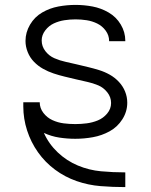

<svg xmlns="http://www.w3.org/2000/svg" viewBox="-20 -558 616 783"><path d="M490 205H491V145H490Q441 145 392 140.5Q343 136 297.5 117Q252 98 215.5 63.5Q179 29 159 -16Q189 -2 221.5 3Q254 8 287 8Q323 8 359 1.5Q395 -5 427 -22.5Q459 -40 479 -71.5Q499 -103 499 -139Q499 -163 490 -185Q481 -207 464.5 -224.5Q448 -242 427.5 -253.5Q407 -265 384.5 -272Q362 -279 339 -284.5Q316 -290 293 -295.5Q270 -301 247 -306Q224 -311 202 -320.5Q180 -330 165 -349.5Q150 -369 150 -393Q150 -415 164.5 -434Q179 -453 199.5 -462.5Q220 -472 242.5 -475.5Q265 -479 288 -479Q311 -479 333.5 -475.5Q356 -472 376.5 -462Q397 -452 411 -433Q425 -414 425 -391V-390H491V-392Q491 -427 472.5 -458Q454 -489 423 -507Q392 -525 357.5 -531.5Q323 -538 288 -538Q253 -538 218 -531.5Q183 -525 152 -507Q121 -489 102.5 -457.5Q84 -426 84 -391Q84 -368 93 -345.5Q102 -323 118.5 -306Q135 -289 155.5 -277.5Q176 -266 198.5 -258.5Q221 -251 244 -245.5Q267 -240 290 -234.5Q313 -229 336 -224Q359 -219 380.5 -210Q402 -201 417.5 -181.5Q433 -162 433 -138Q433 -114 417 -95Q401 -76 379 -67Q357 -58 333.5 -55Q310 -52 287 -52Q263 -52 239.5 -55Q216 -58 194 -68Q172 -78 157 -97.5Q142 -117 142 -141H75Q75 -133 75 -124Q75 -74 90.5 -26Q106 22 135 63Q164 104 204.5 134Q245 164 292.5 180.5Q340 197 390 201Q440 205 490 205Z"/></svg>

Font: Iosevka Sparkle Light
Style: Regular
Weight: 300
Designer: Belleve Invis
Foundry: Belleve Invis
Version: Version 4.5.0; ttfautohint (v1.8.3)